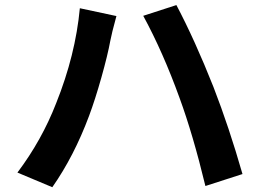

<svg xmlns="http://www.w3.org/2000/svg" viewBox="-20 -743 1040 769"><path d="M205.1 -330.1Q282.2 -522.5 299.8 -710L446.3 -678.7Q426.8 -607.4 421.9 -580.1Q411.1 -521.5 386.2 -433.1Q361.3 -344.7 336.9 -279.3Q276.4 -117.2 189.5 6.8L49.8 -51.8Q147.5 -181.6 205.1 -330.1ZM699.2 -350.6Q632.8 -534.2 553.7 -679.7L686.5 -722.7Q760.7 -582 835 -394.5Q897.5 -233.4 951.2 -45.9L802.7 2Q752.9 -204.1 699.2 -350.6Z"/></svg>

Font: Nasu
Style: Bold
Weight: 700
Designer: Ryoko NISHIZUKA (kana &amp; ideographs); Paul D. Hunt (Latin, Greek &amp; Cyrillic); Wenlong ZHANG (bopomofo); Sandoll C
Version: Version 2014.1215